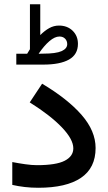

<svg xmlns="http://www.w3.org/2000/svg" viewBox="-20 -889 510 908"><path d="M108.4 -634.8Q111.8 -640.6 115.2 -646Q118.7 -651.4 121.6 -656.2V-868.7H170.4V-723.1Q190.9 -743.7 212.6 -755.9Q234.4 -768.1 258.8 -768.1Q298.3 -768.1 323.5 -743.7Q348.6 -719.2 348.6 -681.6Q348.6 -631.3 306.4 -607.4Q264.2 -583.5 184.6 -583.5H57.1V-634.8ZM184.1 -635.3Q244.6 -635.3 271.2 -647.2Q297.9 -659.2 297.9 -680.2Q297.9 -695.8 287.8 -706.1Q277.8 -716.3 261.2 -716.3Q239.3 -716.3 213.9 -694.6Q188.5 -672.9 162.6 -634.8ZM38.1 -122.6Q68.8 -116.7 99.6 -112.3Q130.4 -107.9 154.8 -107.9Q245.6 -107.9 286.1 -128.9Q326.7 -149.9 326.7 -187.5Q326.7 -230 272.9 -286.4Q219.2 -342.8 120.6 -404.8L179.2 -493.2Q300.3 -420.9 366.2 -345.2Q432.1 -269.5 432.1 -189Q432.1 -94.7 362.8 -47.9Q293.5 -1 161.1 -1Q127.4 -1 96.7 -4.6Q65.9 -8.3 38.1 -14.6Z"/></svg>

Font: Vazir Medium WOL-UI
Style: Medium-WOL-UI
Weight: 500
Designer: Saber Rastikerdar
Foundry: Saber Rastikerdar
Version: Version 30.1.0